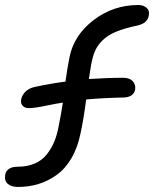

<svg xmlns="http://www.w3.org/2000/svg" viewBox="-32 -700 610 760"><path d="M39.1 40Q11.7 40 -2 27.1Q-15.6 14.2 -11.2 -8.8Q-8.8 -22.9 3.4 -31.5Q15.6 -40 37.1 -40Q76.2 -40 105.5 -52.7Q134.8 -65.4 153.3 -89.1Q171.9 -112.8 182.9 -139.4Q193.8 -166 200.2 -200.2Q209.5 -245.6 216.8 -293.9Q191.4 -290 160.6 -283.7Q129.9 -277.3 112.5 -274.7Q95.2 -272 81.1 -272Q66.4 -272 57.6 -281.5Q48.8 -291 51.8 -307.1Q55.7 -324.7 69.6 -337.9Q83.5 -351.1 106 -356Q175.3 -370.6 227.1 -377Q234.9 -432.6 243.2 -474.1Q260.7 -561 338.6 -620.6Q416.5 -680.2 516.1 -680.2Q534.7 -680.2 547.9 -669.4Q561 -658.7 557.1 -639.2Q552.2 -607.9 512.2 -599.1Q461.4 -588.4 428.2 -574.7Q395 -561 375 -541.5Q355 -522 345.2 -500.5Q335.4 -479 329.1 -445.8Q328.1 -438.5 324.7 -418.5Q321.3 -398.4 319.8 -387.2Q393.1 -392.1 456.1 -392.1Q481 -392.1 493.4 -378.7Q505.9 -365.2 502.9 -345.2Q496.6 -315.4 457 -314Q377 -312.5 309.1 -306.2Q298.8 -227.1 287.1 -173.8Q275.9 -116.7 251.2 -74.5Q226.6 -32.2 192.6 -7.8Q158.7 16.6 120.6 28.3Q82.5 40 39.1 40Z"/></svg>

Font: Shantell Sans Irregular Bouncy
Style: Italic
Weight: 400
Italic angle: -11.31°
Designer: Stephen Nixon, Anya Danilova, Shantell Martin
Foundry: Arrow Type
Version: Version 1.006;[9816181b4]